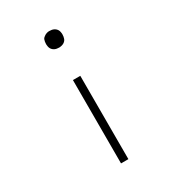

<svg xmlns="http://www.w3.org/2000/svg" viewBox="-180 -631 859 948"><g transform="rotate(-30 250.0 -156.5)"><path d="M229 215V-260H271V215ZM250 -433Q244 -433 238 -434Q232 -435 226.5 -437.5Q221 -440 216.5 -444Q212 -448 209 -453Q206 -458 204.5 -465Q203 -472 203 -476V-481Q203 -487 204 -493Q205 -499 207 -504.5Q209 -510 213.5 -514Q218 -518 223 -521Q228 -524 234.5 -526Q241 -528 245 -528H250Q256 -528 262 -527Q268 -526 273.5 -523.5Q279 -521 283.5 -517Q288 -513 291 -508Q294 -503 295.5 -496Q297 -489 297 -486V-481Q297 -475 296 -469Q295 -463 293 -457.5Q291 -452 287 -447.5Q283 -443 278 -440Q273 -437 266 -435Q259 -433 255 -433Z"/></g></svg>

Font: Iosevka Aile Extralight
Style: Regular
Weight: 200
Designer: Belleve Invis
Foundry: Belleve Invis
Version: Version 31.1.0; ttfautohint (v1.8.4)